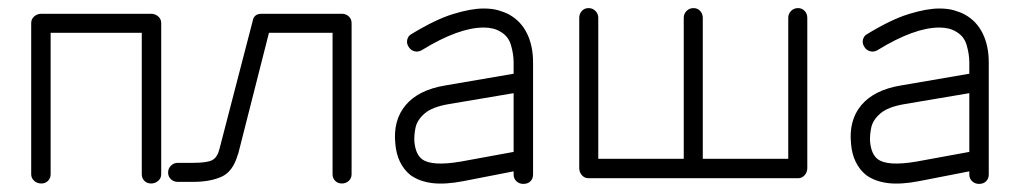

<svg xmlns="http://www.w3.org/2000/svg" viewBox="-20 -440 2518 474"><path d="M82 13Q72 13 64.5 6.5Q57 0 57 -10V-383Q57 -393 64.5 -399.5Q72 -406 82 -406H353Q363 -406 370.5 -399.5Q378 -393 378 -383V-10Q378 0 370.5 6.5Q363 13 353 13Q343 13 336.5 6.5Q330 0 330 -10V-359H105V-10Q105 0 98.5 6.5Q92 13 82 13Z M824 13Q814 13 807.5 6.5Q801 0 801 -10V-359H644L568 -60L567 -58Q555 -16 526.5 -3.5Q498 9 457 9H419Q409 9 402 2.5Q395 -4 395 -14Q395 -24 402 -31Q409 -38 419 -38H457Q492 -38 504.5 -45Q517 -52 522 -73L604 -389Q607 -406 626 -406H824Q834 -406 841 -399.5Q848 -393 848 -383V-10Q848 0 841 6.5Q834 13 824 13Z M1272 14Q1262 14 1255 7.5Q1248 1 1248 -9V-17L1125 7Q1079 16 1047 12Q1015 8 993 -8Q977 -21 967.5 -40.5Q958 -60 956 -85Q950 -143 981.5 -180.5Q1013 -218 1079 -229L1248 -258V-286Q1248 -306 1241.5 -328.5Q1235 -351 1215 -362Q1199 -372 1174 -372Q1112 -372 1021 -316Q1012 -311 1003 -313.5Q994 -316 989 -324Q983 -333 985.5 -342.5Q988 -352 996 -356Q1055 -392 1099 -405.5Q1143 -419 1174 -419Q1195 -419 1210.5 -414.5Q1226 -410 1237 -404Q1266 -388 1281 -357.5Q1296 -327 1296 -286V-9Q1296 1 1289.5 7.5Q1283 14 1272 14ZM1117 -41 1248 -65V-210L1088 -183Q1047 -176 1028.5 -160Q1010 -144 1006 -125.5Q1002 -107 1003 -90Q1006 -59 1022 -47Q1046 -29 1117 -41Z M1433 0Q1423 0 1416.5 -7.5Q1410 -15 1410 -25V-396Q1410 -406 1416.5 -413Q1423 -420 1433 -420Q1443 -420 1450 -413Q1457 -406 1457 -396V-48H1668V-396Q1668 -406 1675 -413Q1682 -420 1692 -420Q1702 -420 1708.5 -413Q1715 -406 1715 -396V-48H1926V-396Q1926 -406 1933 -413Q1940 -420 1950 -420Q1960 -420 1966.5 -413Q1973 -406 1973 -396V-25Q1973 -15 1966.5 -7.5Q1960 0 1950 0Z M2397 14Q2387 14 2380 7.5Q2373 1 2373 -9V-17L2250 7Q2204 16 2172 12Q2140 8 2118 -8Q2102 -21 2092.5 -40.5Q2083 -60 2081 -85Q2075 -143 2106.5 -180.5Q2138 -218 2204 -229L2373 -258V-286Q2373 -306 2366.5 -328.5Q2360 -351 2340 -362Q2324 -372 2299 -372Q2237 -372 2146 -316Q2137 -311 2128 -313.5Q2119 -316 2114 -324Q2108 -333 2110.5 -342.5Q2113 -352 2121 -356Q2180 -392 2224 -405.5Q2268 -419 2299 -419Q2320 -419 2335.5 -414.5Q2351 -410 2362 -404Q2391 -388 2406 -357.5Q2421 -327 2421 -286V-9Q2421 1 2414.5 7.5Q2408 14 2397 14ZM2242 -41 2373 -65V-210L2213 -183Q2172 -176 2153.5 -160Q2135 -144 2131 -125.5Q2127 -107 2128 -90Q2131 -59 2147 -47Q2171 -29 2242 -41Z"/></svg>

Font: Kurewa Gothic CJK TC Regular
Style: Regular
Weight: 400
Designer: Max Yao
Foundry: Max-Everyday
Version: Version 1.071; ttfautohint (v1.8.3)